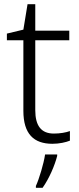

<svg xmlns="http://www.w3.org/2000/svg" viewBox="-20 -730 380 920"><path d="M238 -90C177 -90 149 -128 149 -202V-537H312V-583H149V-710H112L92 -588L13 -569V-537H92V-199C92 -88 142 -41 231 -41C264 -41 295 -48 315 -56V-102C296 -95 268 -90 238 -90ZM254 17V10H196C190 53 167 129 152 161V170H184C216 125 243 61 254 17Z"/></svg>

Font: Noto Sans Tamil UI Light
Style: Regular
Weight: 300
Designer: Jelle Bosma - Monotype Design Team
Foundry: Monotype Imaging Inc.
Version: Version 2.004